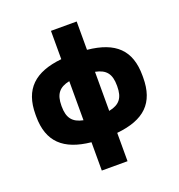

<svg xmlns="http://www.w3.org/2000/svg" viewBox="-150 -804 1032 1108"><g transform="rotate(-20 365.5 -250.0)"><path d="M37 -256V-244C37 -88 120 -12 286 5V179H444V5C614 -12 694 -88 694 -244V-256C694 -412 614 -488 444 -505V-679H286V-505C120 -488 37 -412 37 -256ZM195 -248V-252C195 -323 222 -357 286 -370V-130C222 -143 195 -177 195 -248ZM444 -130V-370C510 -357 536 -323 536 -252V-248C536 -177 510 -143 444 -130Z"/></g></svg>

Font: LT Wave Text Black
Style: Regular
Weight: 900
Designer: Daniel Lyons
Version: Version 2.5 (Glyphs App)